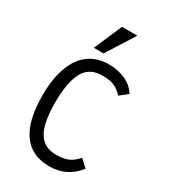

<svg xmlns="http://www.w3.org/2000/svg" viewBox="-237 -1092 1074 1221"><g transform="rotate(30 300.0 -482.0)"><path d="M67 -352Q67 -475 98.5 -560.5Q130 -646 190.2 -690Q250.5 -734 337 -734Q400 -734 455.8 -710Q511.5 -686 542 -636L485 -591Q460 -618 435.2 -631Q410.5 -644 387.5 -647.8Q364.5 -651.5 334 -651.5Q240 -651.5 199.8 -576.2Q159.5 -501 159.5 -353Q159.5 -259.5 175.5 -197Q191.5 -134.5 229.2 -101Q267 -67.5 331 -67.5Q382 -67.5 416.2 -81.5Q450.5 -95.5 484 -134L538 -85Q458 18 330 18Q198 18 132.5 -75.5Q67 -169 67 -352ZM199 -777 287 -982H400L270 -777Z"/></g></svg>

Font: JuliaMono
Style: Regular
Weight: 400
Monospace: yes
Designer: cormullion
Foundry: corm
Version: Version 0.055; ttfautohint (v1.8.4)